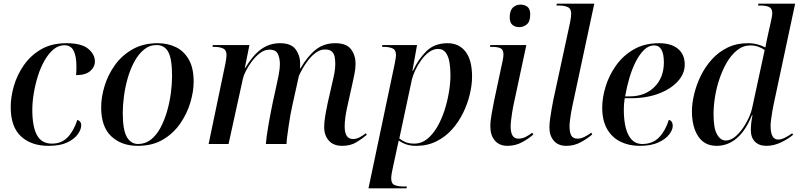

<svg xmlns="http://www.w3.org/2000/svg" viewBox="-20 -780 4333 1040"><path d="M243 10Q149 10 93.5 -41.5Q38 -93 38 -200Q38 -254 55 -313.5Q72 -373 108.5 -426Q145 -479 202 -512.5Q259 -546 340 -546Q421 -546 457.5 -516Q494 -486 494 -447Q494 -417 468.5 -395Q443 -373 392 -373Q393 -383 393.5 -394.5Q394 -406 394 -418Q394 -475 379 -505Q364 -535 329 -535Q297 -535 270 -512.5Q243 -490 221.5 -452.5Q200 -415 185.5 -369Q171 -323 163 -275Q155 -227 155 -185Q155 -95 180 -48.5Q205 -2 261 -2Q314 -2 347 -37Q380 -72 399 -131Q420 -123 420 -102Q420 -79 401.5 -53Q383 -27 344.5 -8.5Q306 10 243 10Z M726 10Q638 10 583 -41.5Q528 -93 528 -198Q528 -254 546.5 -314.5Q565 -375 602.5 -427.5Q640 -480 698 -513Q756 -546 834 -546Q888 -546 932 -525Q976 -504 1002.5 -458Q1029 -412 1029 -338Q1029 -285 1011 -224.5Q993 -164 956 -110.5Q919 -57 862 -23.5Q805 10 726 10ZM728 0Q767 0 797.5 -24Q828 -48 849.5 -88.5Q871 -129 885 -177.5Q899 -226 905.5 -275.5Q912 -325 912 -368Q912 -461 891.5 -498.5Q871 -536 828 -536Q790 -536 760 -511.5Q730 -487 708 -446.5Q686 -406 672 -357.5Q658 -309 651.5 -259.5Q645 -210 645 -168Q645 -76 667 -38Q689 0 728 0Z M1834 10Q1786 10 1761 -18.5Q1736 -47 1736 -92Q1736 -117 1741 -148Q1746 -179 1755 -222L1775 -310Q1780 -330 1788 -367Q1796 -404 1796 -435Q1796 -450 1793.5 -468Q1791 -486 1779.5 -499Q1768 -512 1740 -512Q1715 -512 1692 -495.5Q1669 -479 1650 -454.5Q1631 -430 1618 -406.5Q1605 -383 1599 -369L1562 -202Q1558 -185 1553 -157Q1548 -129 1543.5 -97.5Q1539 -66 1535.5 -39.5Q1532 -13 1532 0H1420Q1421 -14 1424.5 -41.5Q1428 -69 1434 -102.5Q1440 -136 1446 -168Q1452 -200 1457 -223L1476 -310Q1482 -335 1489 -371Q1496 -407 1496 -435Q1496 -463 1485.5 -487Q1475 -511 1439 -511Q1413 -511 1389 -493Q1365 -475 1345 -448.5Q1325 -422 1312 -396Q1299 -370 1296 -355L1218 0H1110L1201 -436Q1207 -467 1207 -482Q1207 -509 1188.5 -517.5Q1170 -526 1142 -526H1131L1133 -536H1331L1306 -411H1308Q1349 -480 1394 -513Q1439 -546 1497 -546Q1557 -546 1581.5 -512.5Q1606 -479 1606 -434Q1606 -428 1605.5 -421.5Q1605 -415 1605 -409H1607Q1647 -477 1691 -511.5Q1735 -546 1796 -546Q1857 -546 1881.5 -513Q1906 -480 1906 -435Q1906 -410 1900 -379.5Q1894 -349 1888 -323L1860 -197Q1854 -170 1850.5 -143.5Q1847 -117 1847 -95Q1847 -27 1892 -27Q1910 -27 1927.5 -36Q1945 -45 1961 -58L1967 -50Q1943 -29 1910.5 -9.5Q1878 10 1834 10Z M2117 -430Q2125 -469 2125 -481Q2125 -509 2107 -517.5Q2089 -526 2060 -526H2049L2051 -536H2239L2214 -397H2217Q2246 -460 2290 -503Q2334 -546 2404 -546Q2466 -546 2501.5 -500.5Q2537 -455 2537 -365Q2537 -321 2525 -270Q2513 -219 2489 -169.5Q2465 -120 2429 -79.5Q2393 -39 2344 -14.5Q2295 10 2234 10Q2204 10 2181.5 2.5Q2159 -5 2140 -19Q2136 -4 2134 7Q2132 18 2128 35L2107 133Q2105 140 2102 158Q2099 176 2099 186Q2099 215 2118 222.5Q2137 230 2165 230H2184L2182 240H1976ZM2225 -2Q2262 -2 2292.5 -26Q2323 -50 2347 -90.5Q2371 -131 2387 -180Q2403 -229 2411.5 -279.5Q2420 -330 2420 -373Q2420 -411 2414.5 -443Q2409 -475 2394.5 -495Q2380 -515 2353 -515Q2327 -515 2303.5 -497.5Q2280 -480 2261 -453.5Q2242 -427 2229 -398.5Q2216 -370 2211 -349L2143 -30Q2154 -21 2173.5 -11.5Q2193 -2 2225 -2Z M2793 -633Q2770 -633 2755.5 -645.5Q2741 -658 2741 -686Q2741 -722 2757.5 -738.5Q2774 -755 2800 -755Q2821 -755 2836.5 -743.5Q2852 -732 2852 -702Q2852 -663 2833.5 -648Q2815 -633 2793 -633ZM2729 10Q2685 10 2660.5 -18.5Q2636 -47 2636 -95Q2636 -126 2643.5 -165.5Q2651 -205 2657 -237L2703 -453Q2707 -472 2707 -485Q2707 -511 2691.5 -518.5Q2676 -526 2648 -526H2634L2636 -536H2831L2760 -204Q2757 -191 2754 -170.5Q2751 -150 2748.5 -129.5Q2746 -109 2746 -96Q2746 -29 2787 -29Q2809 -29 2827.5 -38.5Q2846 -48 2863 -61L2869 -52Q2847 -31 2809.5 -10.5Q2772 10 2729 10Z M3048 10Q3003 10 2979.5 -18Q2956 -46 2956 -89Q2956 -108 2959.5 -135Q2963 -162 2968 -189.5Q2973 -217 2977 -238L3068 -659Q3071 -673 3072.5 -686.5Q3074 -700 3074 -705Q3074 -733 3055.5 -741.5Q3037 -750 3008 -750H2994L2996 -760H3199L3080 -204Q3077 -191 3073.5 -170.5Q3070 -150 3067.5 -129.5Q3065 -109 3065 -96Q3065 -63 3074.5 -46Q3084 -29 3109 -29Q3126 -29 3145.5 -38.5Q3165 -48 3183 -61L3188 -52Q3166 -32 3128.5 -11Q3091 10 3048 10Z M3445 10Q3387 10 3341 -12.5Q3295 -35 3268.5 -81Q3242 -127 3242 -197Q3242 -251 3260.5 -311.5Q3279 -372 3317 -425.5Q3355 -479 3413 -512.5Q3471 -546 3550 -546Q3616 -546 3652.5 -515.5Q3689 -485 3689 -430Q3689 -381 3651.5 -339.5Q3614 -298 3548 -273Q3482 -248 3399 -248H3364Q3359 -218 3359 -188Q3359 -96 3384.5 -48Q3410 0 3458 0Q3516 0 3550.5 -36.5Q3585 -73 3603 -131Q3624 -125 3624 -98Q3624 -77 3605 -52Q3586 -27 3546.5 -8.5Q3507 10 3445 10ZM3390 -258Q3474 -258 3525 -309Q3576 -360 3576 -442Q3576 -534 3523 -534Q3494 -534 3469.5 -510.5Q3445 -487 3424.5 -447.5Q3404 -408 3389.5 -358.5Q3375 -309 3366 -258Z M3862 10Q3796 10 3762 -41.5Q3728 -93 3728 -177Q3728 -221 3740.5 -272Q3753 -323 3777 -371.5Q3801 -420 3837 -459.5Q3873 -499 3921.5 -522.5Q3970 -546 4030 -546Q4059 -546 4083 -539.5Q4107 -533 4126 -523Q4128 -536 4131 -550.5Q4134 -565 4137 -579L4155 -660Q4158 -674 4160.5 -686.5Q4163 -699 4163 -710Q4163 -734 4146 -742Q4129 -750 4100 -750H4086L4088 -760H4287L4170 -212Q4167 -200 4163.5 -178Q4160 -156 4157 -134Q4154 -112 4154 -98Q4154 -24 4195 -24Q4212 -24 4232.5 -34.5Q4253 -45 4271 -58L4276 -50Q4252 -29 4212 -9.5Q4172 10 4131 10Q4092 10 4069.5 -12.5Q4047 -35 4047 -76Q4047 -111 4056 -156H4053Q4019 -72 3970.5 -31Q3922 10 3862 10ZM3911 -19Q3935 -19 3957.5 -36Q3980 -53 4000 -80.5Q4020 -108 4034.5 -139Q4049 -170 4055 -199L4122 -509Q4109 -519 4088.5 -526.5Q4068 -534 4045 -534Q4006 -534 3974.5 -509.5Q3943 -485 3919 -445Q3895 -405 3878 -355.5Q3861 -306 3853 -255.5Q3845 -205 3845 -161Q3845 -85 3864 -52Q3883 -19 3911 -19Z"/></svg>

Font: Noto Serif Display Medium
Style: Italic
Weight: 500
Italic angle: -12°
Designer: Monotype Design Team
Foundry: Monotype Imaging Inc.
Version: Version 2.009